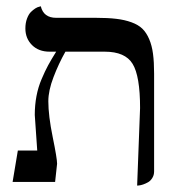

<svg xmlns="http://www.w3.org/2000/svg" viewBox="-20 -577 555 609"><path d="M415 11.7 424.3 -234.4Q424.3 -335.9 400.6 -374.5Q377 -413.1 312 -413.1H187.5Q166 -375 149.7 -332.3Q133.3 -289.6 133.3 -255.9Q133.3 -210 147.2 -142.1Q161.1 -74.2 161.1 -57.6L154.8 0H20L36.6 -99.6H98.1Q90.3 -211.9 90.3 -212.4Q90.3 -243.7 95.7 -272.2Q101.1 -300.8 112.1 -326.4Q123 -352.1 132.8 -370.1Q142.6 -388.2 158.2 -413.1H137.2Q102.5 -413.1 81.5 -434.1Q60.5 -455.1 60.5 -486.8Q60.5 -504.4 65.7 -518.1Q70.8 -531.7 77.9 -538.8Q85 -545.9 92 -550.3Q99.1 -554.7 104.5 -555.7L109.4 -557.1Q118.2 -520.5 158.2 -520.5H284.2Q321.8 -520.5 348.6 -517.3Q375.5 -514.2 397 -506.3Q418.5 -498.5 431.4 -486.1Q444.3 -473.6 453.1 -453.1Q461.9 -432.6 465.3 -406.5Q468.8 -380.4 468.8 -343.8V-33.2Q468.8 -21.5 463.1 -12.5Q457.5 -3.4 449.7 1Q441.9 5.4 434.1 8.1Q426.3 10.7 420.9 11.2Z"/></svg>

Font: Libertinage
Style: b
Weight: 400
Designer: OSP
Foundry: OSP
Version: Version 1.0; 2008; OFL relea